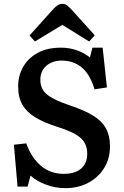

<svg xmlns="http://www.w3.org/2000/svg" viewBox="-20 -961 643 995"><path d="M319 14Q267 14 218.5 -4Q170 -22 138 -51L123 6H71L52 -211L116 -218Q144 -141 193.5 -100.5Q243 -60 310 -60Q369 -60 400.5 -87.5Q432 -115 432 -164Q432 -216 397.5 -246.5Q363 -277 279 -303Q209 -325 163.5 -352.5Q118 -380 96 -418.5Q74 -457 74 -514Q74 -568 99.5 -613.5Q125 -659 174.5 -686.5Q224 -714 296 -714Q339 -714 378 -700.5Q417 -687 446 -663L459 -714H512L534 -508L470 -498Q446 -577 403 -612Q360 -647 301 -647Q251 -647 220 -620Q189 -593 189 -547Q189 -500 223.5 -471.5Q258 -443 339 -416Q412 -392 459 -364Q506 -336 528 -297.5Q550 -259 550 -203Q550 -138 519 -89Q488 -40 436 -13Q384 14 319 14ZM161 -746 133 -777 257 -915Q268 -927 279.5 -934Q291 -941 304 -941Q316 -941 326 -934Q336 -927 352 -910L471 -778L442 -746L303 -832Z"/></svg>

Font: Literata Medium
Style: Regular
Weight: 500
Designer: Latin by Veronika Burian and Jose Scaglione. Greek by Irene Vlachou. Cyrillic by Vera Evstafieva.
Foundry: TypeTogether
Version: Version 3.103; ttfautohint (v1.8.4.7-5d5b);gftools[0.9.29]